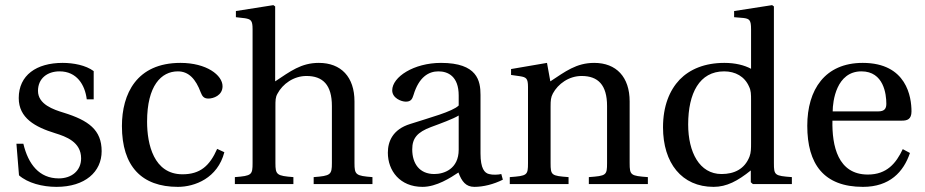

<svg xmlns="http://www.w3.org/2000/svg" viewBox="-20 -717 3602 748"><path d="M44 -157 54 -34C88 -4 145 11 200 11C312 11 376 -48 376 -128C376 -211 325 -248 228 -278C189 -290 128 -310 128 -363C128 -412 165 -439 212 -439C279 -439 311 -387 318 -330H345V-440C314 -463 266 -472 224 -472C122 -472 53 -424 53 -335C53 -257 117 -222 195 -198C237 -185 296 -164 296 -100C296 -52 259 -22 209 -22C133 -22 90 -77 71 -157Z M455 -226C455 -69 532 11 673 11C739 11 828 -23 854 -124L826 -137C797 -71 760 -38 691 -38C579 -38 553 -155 553 -243C553 -383 608 -439 673 -439C716 -439 743 -408 762 -357C768 -342 774 -333 792 -333C811 -333 847 -345 847 -381C847 -424 785 -472 683 -472C512 -472 455 -351 455 -226Z M895 0H1123V-27C1058 -32 1053 -36 1053 -82V-302C1053 -326 1053 -338 1061 -352C1081 -390 1124 -421 1174 -421C1238 -421 1273 -386 1273 -304V-82C1273 -36 1268 -32 1202 -27V0H1431V-27C1366 -32 1361 -36 1361 -82V-322C1361 -417 1309 -472 1222 -472C1153 -472 1111 -439 1052 -400V-692L1045 -697L899 -674V-650L934 -646C958 -642 964 -637 964 -603V-82C964 -36 961 -32 895 -27Z M1491 -122C1491 -52 1538 11 1626 11C1681 11 1736 -25 1766 -45C1779 -10 1795 11 1828 11C1863 11 1903 1 1939 -17L1933 -39C1920 -36 1899 -35 1885 -39C1868 -43 1852 -60 1852 -119V-347C1852 -402 1840 -472 1698 -472C1592 -472 1508 -417 1508 -365C1508 -335 1543 -321 1561 -321C1581 -321 1586 -331 1591 -347C1612 -417 1650 -439 1688 -439C1725 -439 1767 -420 1767 -345V-306C1743 -282 1652 -258 1578 -234C1510 -213 1491 -166 1491 -122ZM1586 -135C1586 -179 1606 -202 1659 -222C1697 -236 1746 -254 1767 -267V-134C1767 -58 1709 -39 1672 -39C1614 -39 1586 -80 1586 -135Z M1966 0H2195V-27C2128 -32 2125 -34 2125 -82V-302C2125 -326 2126 -338 2134 -353C2154 -390 2196 -421 2246 -421C2310 -421 2345 -386 2345 -304V-82C2345 -34 2342 -32 2274 -27V0H2504V-27C2437 -32 2433 -34 2433 -82V-322C2433 -417 2381 -472 2295 -472C2225 -472 2182 -438 2124 -400L2111 -472L1971 -448V-425L2006 -420C2030 -416 2037 -412 2037 -378V-82C2037 -34 2034 -32 1966 -27Z M2563 -221C2563 -82 2636 11 2760 11C2811 11 2854 -12 2905 -53V-7L2913 0H3065V-27C2998 -32 2995 -34 2995 -82V-692L2988 -697L2840 -674V-650L2876 -647C2900 -644 2906 -639 2906 -603V-449C2880 -463 2845 -472 2802 -472C2725 -472 2667 -447 2628 -407C2588 -365 2563 -303 2563 -221ZM2661 -232C2661 -354 2705 -439 2801 -439C2845 -439 2881 -419 2898 -380C2906 -364 2906 -350 2906 -325V-160C2906 -139 2906 -123 2900 -107C2881 -58 2840 -39 2791 -39C2705 -39 2661 -124 2661 -232Z M3125 -227C3125 -78 3189 11 3342 11C3446 11 3500 -47 3525 -121L3497 -136C3471 -81 3435 -37 3361 -37C3244 -37 3221 -149 3223 -247H3494C3514 -247 3531 -252 3531 -283C3531 -338 3513 -472 3341 -472C3194 -472 3125 -368 3125 -227ZM3224 -283C3224 -322 3238 -439 3336 -439C3423 -439 3433 -350 3433 -313C3433 -295 3427 -283 3401 -283Z"/></svg>

Font: erewhon
Style: Regular
Weight: 400
Version: Version 1.0.0